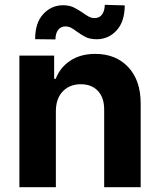

<svg xmlns="http://www.w3.org/2000/svg" viewBox="-20 -776 662 796"><path d="M211.6 -315.3V0H60.4V-545.5H204.5V-449.2H210.9Q229.4 -496.8 271.8 -524.7Q314.3 -552.6 375 -552.6Q460.2 -552.6 511.7 -497.7Q563.2 -442.8 563.2 -347.3V0H411.9V-320.3Q412.3 -370.4 386.4 -398.6Q360.4 -426.8 315 -426.8Q269.2 -426.8 240.6 -397.5Q212 -368.3 211.6 -315.3ZM209.9 -612.6 125.7 -613.6Q125.7 -681.5 159.3 -717.7Q192.8 -753.9 241.1 -754.3Q268.8 -754.3 288 -744.1Q307.2 -734 323.2 -723Q335.6 -714.1 347.1 -707.6Q358.7 -701 372.2 -701Q392.8 -701.3 403.4 -716.4Q414.1 -731.5 414.4 -756L497.2 -753.6Q496.8 -686.1 463.4 -649.9Q430 -613.6 381.7 -613.3Q351.9 -613.3 333.1 -623.4Q314.3 -633.5 299.4 -644.5Q287.6 -653.4 276.3 -660Q264.9 -666.5 250.7 -666.5Q232.2 -666.5 221.1 -652Q209.9 -637.4 209.9 -612.6Z"/></svg>

Font: Inter UI
Style: Bold
Weight: 700
Designer: Rasmus Andersson
Foundry: rsms
Version: 3.2;8d6f07862